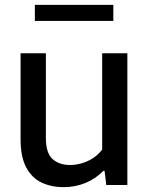

<svg xmlns="http://www.w3.org/2000/svg" viewBox="-20 -764 616 793"><path d="M243 9Q191.5 9 151.2 -10.2Q111 -29.5 88 -73Q65 -116.5 65 -189V-544H169.5V-195Q169.5 -131.5 197.2 -107Q225 -82.5 269.5 -82.5Q291.5 -82.5 315.5 -89Q339.5 -95.5 362 -109.5Q384.5 -123.5 402 -146V-544H506V0H419L412 -58H406.5Q373.5 -24.5 331.5 -7.8Q289.5 9 243 9ZM124 -677.5V-744H448V-677.5Z"/></svg>

Font: Encode Sans Condensed Thin Medium
Style: Regular
Weight: 500
Version: Version 3.002